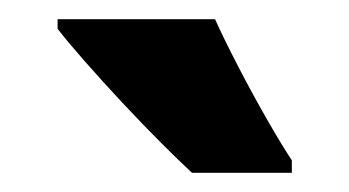

<svg xmlns="http://www.w3.org/2000/svg" viewBox="-20 -786 364 200"><path d="M204 -766Q213 -746 228 -717Q243 -688 258.5 -661Q274 -634 284 -619V-606H180Q167 -618 147.5 -637.5Q128 -657 107 -679.5Q86 -702 68 -722.5Q50 -743 40 -756V-766Z"/></svg>

Font: Noto Sans Myanmar UI ExtraCondensed ExtraBold
Style: Regular
Weight: 800
Width: 2
Designer: Monotype Design Team
Foundry: Monotype Imaging Inc.
Version: Version 2.103; ttfautohint (v1.8.4.7-5d5b)